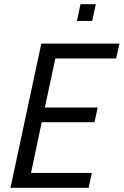

<svg xmlns="http://www.w3.org/2000/svg" viewBox="-20 -896 590 916"><path d="M30 0 177 -688H550L534 -617H244L194 -383H446L431 -313H179L128 -71H418L403 0ZM347 -796 364 -876H437L420 -796Z"/></svg>

Font: Saira SemiCondensed
Style: Italic
Weight: 400
Width: 4
Italic angle: -12°
Designer: Hector Gatti with collaboration of the Omnibus-Type team
Foundry: Omnibus-Type
Version: Version 1.101